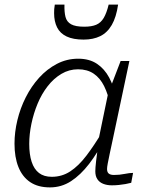

<svg xmlns="http://www.w3.org/2000/svg" viewBox="-20 -802 639 834"><path d="M484 -376 460 -342Q450 -392 432.5 -427.5Q415 -463 387 -482Q359 -501 319 -501Q280 -501 246.5 -481Q213 -461 187 -427.5Q161 -394 143.5 -352Q126 -310 116.5 -264.5Q107 -219 107 -177Q107 -131 117.5 -99Q128 -67 149.5 -50.5Q171 -34 205 -34Q249 -34 285 -57.5Q321 -81 355 -125.5Q389 -170 426 -232L436 -201Q404 -138 367 -90Q330 -42 288.5 -15Q247 12 197 12Q145 12 111 -11Q77 -34 60 -76.5Q43 -119 43 -178Q43 -228 55.5 -280Q68 -332 92 -379.5Q116 -427 150 -464.5Q184 -502 227 -524.5Q270 -547 320 -547Q368 -547 401 -525Q434 -503 454.5 -464.5Q475 -426 484 -376ZM542 -537 470 -197Q462 -160 456.5 -134Q451 -108 448 -92Q445 -76 445 -68Q445 -54 452.5 -48Q460 -42 475 -42Q499 -42 521 -46.5Q543 -51 558 -51L550 -8Q539 -5 525 -2.5Q511 0 496 1.5Q481 3 466 3Q445 3 428.5 -3.5Q412 -10 403 -23.5Q394 -37 394 -58Q394 -72 397.5 -103Q401 -134 406 -169L403 -171L451 -403L456 -412L504 -537ZM343 -630Q385 -630 415.5 -645Q446 -660 465.5 -693.5Q485 -727 493 -782H452Q443 -745 430.5 -724Q418 -703 398 -694.5Q378 -686 346 -686Q308 -686 289 -696.5Q270 -707 264.5 -728.5Q259 -750 260 -782H218Q216 -771 215.5 -762Q215 -753 215 -745Q215 -709 228 -683Q241 -657 269.5 -643.5Q298 -630 343 -630Z"/></svg>

Font: Roboto Serif 20pt ExtraLight
Style: Italic
Weight: 250
Italic angle: -10°
Version: Version 1.007